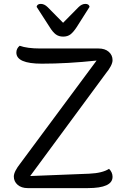

<svg xmlns="http://www.w3.org/2000/svg" viewBox="-20 -966 650 986"><path d="M235 -827 168 -931Q171 -946 189.5 -946Q208 -946 225 -929L304 -849L383 -929Q400 -946 418.5 -946Q437 -946 440 -931L374 -827Q357 -801 342 -789.5Q327 -778 304.5 -778Q282 -778 266.5 -789.5Q251 -801 235 -827ZM558 -58Q558 0 431 0H122Q90 0 70.5 -17Q51 -34 51 -59.5Q51 -85 86 -129L476 -655Q326 -639 195 -639Q64 -639 64 -696Q64 -717 81 -731Q120 -717 186 -717H486Q519 -717 538.5 -700Q558 -683 558 -657Q558 -631 522 -587L135 -62L438 -74Q506 -77 540 -99Q558 -81 558 -58Z"/></svg>

Font: Laila
Style: Regular
Weight: 400
Designer: Hitesh Malaviya
Foundry: Indian Type Foundry
Version: Version 1.302;PS 1.0;hotconv 1.0.78;makeotf.lib2.5.61930; tt